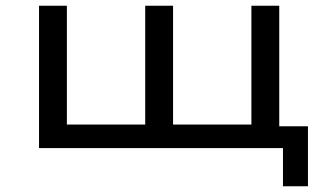

<svg xmlns="http://www.w3.org/2000/svg" viewBox="-20 -516 1143 669"><path d="M966 133V0H116V-496H213V-82H486V-496H583V-82H856V-496H953V-76H1053V133Z"/></svg>

Font: Nunito Sans 7pt Expanded
Style: Regular
Weight: 400
Width: 7
Designer: Vernon Adams
Foundry: Vernon Adams
Version: Version 3.101;gftools[0.9.27]